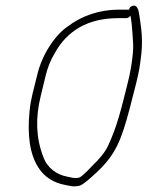

<svg xmlns="http://www.w3.org/2000/svg" viewBox="-20 -667 521 677"><path d="M439.9 -612C443.4 -597.8 446.6 -564.2 449.5 -511.2C450.4 -494.1 448 -467 442.1 -430C439.4 -412.7 434.5 -390.2 427.4 -362.5C408.4 -287.7 394.1 -223.9 361.3 -153.5C351.2 -131.8 332.4 -108 305 -82C280.6 -56 265.5 -42.2 258 -40.5C241.9 -36.9 231.1 -41.5 217.4 -44C179.8 -50.9 145.9 -75 132.3 -115C107.1 -179.9 104.3 -251 123.6 -328.5C128.1 -346.8 133.8 -370.2 140.6 -398.7C147.3 -427.2 157.7 -453.3 171.6 -477C216.9 -561 292.8 -603 396.5 -603H425.5C430.8 -603 435.6 -606 439.9 -612ZM435.3 -633H399C331.5 -633 268.1 -611.7 217.8 -573C174.7 -543.6 128.4 -476.1 111.1 -402.2C99.3 -351.8 89 -322.7 84.3 -276C75.5 -189.2 85.7 -122.9 114.7 -77C136.5 -42.6 170.2 -21.9 209.2 -15C226.7 -11.9 237.4 -6.9 259.5 -12C271.1 -14.7 290.4 -30.8 322.1 -60.5C388.4 -122.6 407.9 -174.2 436.7 -282C456.4 -356 467.9 -403.7 471.3 -425C484 -505.1 483.8 -535.7 470.3 -619.5C466.4 -643.8 457.3 -652.1 443.1 -644.5C438.7 -642.2 436.1 -638.3 435.3 -633Z"/></svg>

Font: MewTooHand
Style: CondIta
Weight: 400
Designer: Mew Too, Robert Jablonski
Version: Version 0.77